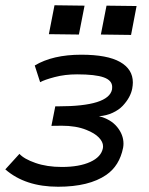

<svg xmlns="http://www.w3.org/2000/svg" viewBox="-30 -708 567 730"><path d="M177.2 -688 291.5 -686.5 270 -576.7 155.8 -578.1ZM375 -686.5 489.3 -685.1 468.3 -575.2 353.5 -576.7ZM-9.8 -64 43.9 -123Q61.5 -103.5 105 -88.4Q148.4 -73.2 205.1 -73.2Q271.5 -73.2 313.2 -92.3Q355 -111.3 361.3 -145Q361.8 -147.5 361.8 -151.9Q361.8 -168.5 345.9 -185.1Q330.1 -201.7 297.9 -214.4Q259.3 -230 204.1 -230Q197.8 -230 184.8 -229.7Q171.9 -229.5 165.5 -229.5L180.2 -303.7H189H191.4Q383.3 -303.7 396 -368.2Q396.5 -371.6 396.5 -377.4Q396.5 -402.3 364.5 -413.8Q332.5 -425.3 263.2 -425.3Q216.8 -425.3 178 -415Q139.2 -404.8 122.6 -395.5L102.1 -459Q170.4 -500 278.8 -500Q377.9 -500 426.5 -472.4Q475.1 -444.8 475.1 -394.5Q475.1 -384.3 472.7 -371.1Q469.7 -355 460.7 -338.4Q451.7 -321.8 436.8 -305.9Q421.9 -290 398.2 -279.1Q374.5 -268.1 346.2 -266.1Q391.1 -254.9 415.3 -225.3Q439.5 -195.8 439.5 -161.6Q439.5 -154.3 438 -146Q424.3 -77.6 374 -43Q308.6 2 190.9 2Q65.9 2 -9.8 -64Z"/></svg>

Font: Fantasque Sans Mono
Style: Italic
Weight: 400
Italic angle: -11°
Monospace: yes
Designer: Jany Belluz
Version: Version 1.8.0 ; ttfautohint (v1.8.2)